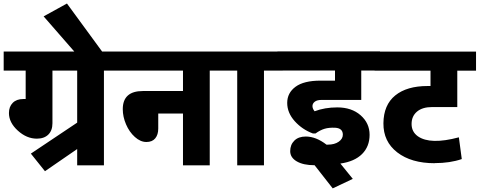

<svg xmlns="http://www.w3.org/2000/svg" viewBox="-35 -917 2660 1065"><path d="M393.1 0V-90.3L214.4 32.7L136.2 -64.9L393.1 -236.8V-525.4H255.9V-233.4Q255.9 -192.9 232.9 -170.4Q210 -147.9 169.4 -147.9Q112.8 -147.9 63.7 -192.6Q14.6 -237.3 14.6 -290Q14.6 -325.2 35.6 -346.4Q56.6 -367.7 93.8 -367.7H107.4V-525.4H-14.6V-631.3H645.5V-525.4H541.5V0Z M544.4 -613.3H392.6L207 -826.2L336.4 -897.5Z M980 0V-287.1H842.8V-204.1Q842.8 -169.9 826.2 -149.7Q809.6 -129.4 776.9 -129.4Q744.1 -129.4 713.1 -157.2Q682.1 -185.1 664.1 -227.3Q646 -269.5 646 -311.5Q646 -412.1 757.8 -412.1H980V-525.4H616.2V-631.3H1232.4V-525.4H1128.4V0Z M1280.8 0V-525.4H1203.1V-631.3H1533.2V-525.4H1429.2V0Z M1661.1 -159.7Q1717.8 -159.7 1775.9 -114.7H1783.2Q1820.8 -114.7 1843.8 -130.9Q1866.7 -147 1866.7 -169.9Q1866.7 -206.1 1823.7 -208.5Q1790.5 -210 1766.1 -202.9Q1741.7 -195.8 1715.3 -176.8H1700.2Q1641.1 -198.7 1599.6 -245.1Q1558.1 -291.5 1558.1 -346.4Q1558.1 -401.4 1604 -435.5Q1649.9 -469.7 1742.7 -469.7H1823.2V-525.9H1503.9V-631.8H2072.8V-525.9H1968.8V-362.8H1749.5Q1723.6 -362.8 1710.9 -352.8Q1698.2 -342.8 1698.2 -328.6Q1698.2 -314.5 1710 -299.8Q1766.6 -321.3 1835.9 -321.3Q1915.5 -321.3 1965.3 -277.6Q2015.1 -233.9 2015.1 -169.2Q2015.1 -104.5 1973.4 -62.7Q1931.6 -21 1853 -9.8L1921.9 75.2L1810.5 127.9L1710 -0.5Q1647.9 -0.5 1611.3 -21.7Q1574.7 -43 1574.7 -78.6Q1574.7 -114.3 1597.7 -137Q1620.6 -159.7 1661.1 -159.7Z M2336.9 -439.9H2353V-524.9H2043V-630.9H2605.5V-524.9H2501.5V-323.2H2362.3Q2308.1 -323.2 2278.1 -297.9Q2248 -272.5 2248 -229.2Q2248 -186 2282.7 -161.1Q2351.6 -112.8 2510.3 -155.3L2526.4 -34.7Q2461.4 -12.2 2376.5 -12.2L2376 -11.7Q2246.1 -11.7 2168.5 -71.8Q2090.8 -131.8 2091.8 -233.4Q2092.8 -335 2157.2 -387.5Q2221.7 -439.9 2336.9 -439.9Z"/></svg>

Font: Yantramanav Black
Style: Regular
Weight: 900
Version: Version 1.001;PS 1.0;hotconv 1.0.72;makeotf.lib2.5.5900; ttf